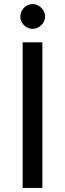

<svg xmlns="http://www.w3.org/2000/svg" viewBox="-20 -925 320 945"><path d="M188.5 0V-716.5H91.5V0ZM202 -843.5C202 -851.8 200.3 -859.7 197 -867C193.7 -874.3 189.2 -880.8 183.5 -886.5C177.8 -892.2 171.2 -896.7 163.8 -900C156.2 -903.3 148.3 -905 140 -905C132 -905 124.3 -903.3 117 -900C109.7 -896.7 103.2 -892.2 97.8 -886.5C92.2 -880.8 87.9 -874.3 84.8 -867C81.6 -859.7 80 -851.8 80 -843.5C80 -835.5 81.6 -827.8 84.8 -820.5C87.9 -813.2 92.2 -806.8 97.8 -801.2C103.2 -795.8 109.7 -791.3 117 -788C124.3 -784.7 132 -783 140 -783C148.3 -783 156.2 -784.7 163.8 -788C171.2 -791.3 177.8 -795.8 183.5 -801.2C189.2 -806.8 193.7 -813.2 197 -820.5C200.3 -827.8 202 -835.5 202 -843.5Z"/></svg>

Font: LatoLatin
Style: Regular
Weight: 400
Designer: Lukasz Dziedzic with Adam Twardoch and Botio Nikoltchev
Foundry: tyPoland Lukasz Dziedzic
Version: Version 2.015; 2015-08-06; http://www.latofonts.com/